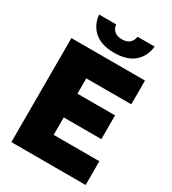

<svg xmlns="http://www.w3.org/2000/svg" viewBox="-224 -1067 1058 1183"><g transform="rotate(30 305.0 -475.5)"><path d="M49.5 0V-740H573V-571H253V-462H520.5V-293H253V-169H578V0ZM322 -793Q232.5 -793 182.5 -835Q132.5 -877 124.5 -951H245.5Q255.5 -889 322 -889Q388.5 -889 398.5 -951H520Q511.5 -877 461.5 -835Q411.5 -793 322 -793Z"/></g></svg>

Font: Encode Sans SmCnd Black
Style: Regular
Weight: 900
Width: 4
Designer: Multiple Designers
Foundry: Impallari Type
Version: Version 3.002; ttfautohint (v1.8.3) -l 8 -r 50 -G 200 -x 14 